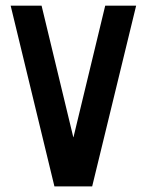

<svg xmlns="http://www.w3.org/2000/svg" viewBox="-20 -663 522 683"><path d="M17.9 -642.9H127.9L240.7 -175H241.4L354.3 -642.9H464.3L307.9 0H173.6Z"/></svg>

Font: Aire Exterior
Style: Regular
Weight: 400
Width: 4
Designer: Jayvee Enaguas (HarvettFox96)
Version: 20190503.02